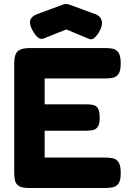

<svg xmlns="http://www.w3.org/2000/svg" viewBox="-20 -930 650 959"><path d="M126 9Q89 9 73.5 -1.5Q58 -12 54.5 -30Q51 -48 51 -67V-614Q51 -657 68 -673.5Q85 -690 129 -690H507Q527 -690 544 -686.5Q561 -683 572 -667Q583 -651 583 -613Q583 -576 572 -560.5Q561 -545 543.5 -541.5Q526 -538 506 -538H203V-409H409Q429 -409 444.5 -406Q460 -403 469 -389Q478 -375 478 -342Q478 -311 468.5 -297Q459 -283 443.5 -280Q428 -277 407 -277H203V-143H507Q527 -143 544 -139.5Q561 -136 572 -120Q583 -104 583 -66Q583 -29 572 -13.5Q561 2 543.5 5.5Q526 9 506 9ZM311 -910Q317 -910 323 -908Q329 -906 332 -905L454 -860Q481 -851 487.5 -829Q494 -807 480 -780Q468 -756 453.5 -742.5Q439 -729 424 -736L311 -783L199 -738Q182 -731 167.5 -744.5Q153 -758 141 -781Q109 -839 167 -860L289 -905Q291 -906 297.5 -908Q304 -910 311 -910Z"/></svg>

Font: Fredoka SemiBold
Style: Regular
Weight: 600
Designer: Ben Nathan
Foundry: Milena B. Brandão, Ben Nathan
Version: Version 2.001